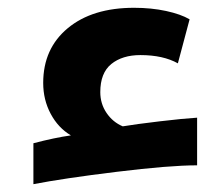

<svg xmlns="http://www.w3.org/2000/svg" viewBox="-20 -451 566 488"><path d="M64.9 -86.9Q119.1 -101.1 160.2 -106.9Q127.9 -126 108.9 -161.6Q89.8 -197.3 89.8 -240.2Q89.8 -327.6 152.3 -379.4Q214.8 -431.2 320.8 -431.2Q364.7 -431.2 402.1 -423.1Q439.5 -415 461.9 -401.9L432.1 -290Q394.5 -311 336.9 -311Q291 -311 262.9 -288.3Q234.9 -265.6 234.9 -216.8Q234.9 -187.5 250.7 -164.1Q266.6 -140.6 292 -129.9Q324.2 -135.3 385.7 -142.6Q447.3 -149.9 481 -151.9V-30.8Q411.1 -30.8 275.9 -14.2Q140.6 2.4 64.9 17.1Z"/></svg>

Font: Noto Sans Kufi Arabic
Style: Bold
Weight: 700
Designer: Monotype Design team
Foundry: Monotype Imaging Inc.
Version: Version 1.02